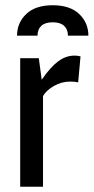

<svg xmlns="http://www.w3.org/2000/svg" viewBox="-20 -712 357 732"><path d="M57 -490H128L139 -408Q172 -456 201.5 -478Q231 -500 264 -500Q277 -500 287 -497L278 -398Q265 -401 248 -401Q215 -401 186 -384.5Q157 -368 144 -346V0H57ZM317 -576H239Q239 -600 224.5 -613.5Q210 -627 181 -627Q152 -627 137.5 -613.5Q123 -600 123 -576H45Q45 -625 80 -658.5Q115 -692 181 -692Q247 -692 282 -658.5Q317 -625 317 -576Z"/></svg>

Font: Cabin Condensed
Style: Regular
Weight: 400
Width: 3
Version: Version 2.001